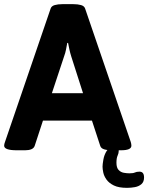

<svg xmlns="http://www.w3.org/2000/svg" viewBox="-20 -722 714 925"><path d="M333 -702Q355 -702 370.5 -697.5Q386 -693 390 -681L610 -38Q613 -28 613 -20Q613 2 563 2H519Q497 2 482 -2.5Q467 -7 463 -19L423 -141H187L147 -19Q143 -8 131 -3Q119 2 101 2H61Q0 2 0 -20Q0 -24 1 -28.5Q2 -33 4 -38L224 -681Q228 -693 243.5 -697.5Q259 -702 281 -702ZM308 -515H304Q301 -499 298 -483Q295 -467 289 -451L230 -273H380L323 -451Q318 -467 314.5 -483Q311 -499 308 -515ZM531 -14Q552 -14 552 5Q552 16 546.5 28Q541 40 541 62Q541 86 551.5 97Q562 108 577 110.5Q592 113 603 113Q622 113 630 109Q638 105 652 105Q674 105 674 133Q674 154 661.5 165Q649 176 630 179.5Q611 183 592 183Q552 183 528.5 171.5Q505 160 493 143Q481 126 477.5 109Q474 92 474 81Q474 70 478 47Q482 24 494 5Q506 -14 531 -14Z"/></svg>

Font: Asap VF Beta
Style: Regular
Weight: 400
Designer: Pablo Cosgaya
Foundry: Pablo Cosgaya
Version: Version 1.007